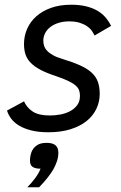

<svg xmlns="http://www.w3.org/2000/svg" viewBox="-20 -547 514 816"><path d="M82 -116.2Q94.7 -88.4 120.1 -72.3Q145.5 -56.2 191.9 -56.2Q213.4 -56.2 236.1 -60.3Q258.8 -64.5 277.3 -74.2Q295.9 -84 307.9 -99.9Q319.8 -115.7 319.8 -139.2Q319.8 -150.9 316.9 -161.1Q314 -171.4 303.7 -181.4Q293.5 -191.4 273.4 -201.4Q253.4 -211.4 219.2 -223.1Q178.7 -236.3 152.3 -250.2Q126 -264.2 110.4 -280.3Q94.7 -296.4 88.4 -315.7Q82 -335 82 -359.9Q82 -394.5 95.5 -424.8Q108.9 -455.1 134.5 -477.8Q160.2 -500.5 197.3 -513.7Q234.4 -526.9 282.2 -526.9Q318.8 -526.9 346.4 -520Q374 -513.2 394.3 -501.2Q414.6 -489.3 428.5 -472.9Q442.4 -456.5 452.1 -437L381.8 -396Q377.9 -404.8 370.8 -415.3Q363.8 -425.8 351.1 -434.8Q338.4 -443.8 319.6 -450Q300.8 -456.1 273.9 -456.1Q249 -456.1 228.8 -449.7Q208.5 -443.4 194.1 -432.4Q179.7 -421.4 171.9 -406.2Q164.1 -391.1 164.1 -374Q164.1 -362.8 167.5 -352.1Q170.9 -341.3 180.2 -331.3Q189.5 -321.3 205.6 -312.3Q221.7 -303.2 247.1 -295.9Q292 -282.2 322.3 -268.3Q352.5 -254.4 370.6 -237.3Q388.7 -220.2 396.2 -198.5Q403.8 -176.8 403.8 -147.9Q403.8 -114.3 389.6 -84.5Q375.5 -54.7 348.1 -32.7Q320.8 -10.7 280 2.2Q239.3 15.1 186 15.1Q143.6 15.1 112.8 7.3Q82 -0.5 60.8 -13.4Q39.6 -26.4 27.3 -43Q15.1 -59.6 9.8 -77.1ZM96.2 249Q114.3 230.5 129.9 209.5Q145.5 188.5 152.3 169.9Q129.4 169.9 118.4 162.1Q107.4 154.3 107.4 136.2Q107.4 117.2 113.5 100.3Q119.6 83.5 133.3 73.2Q148.4 60.1 178.2 60.1Q204.1 60.1 216.1 70.6Q228 81.1 228 102.1Q228 120.6 221.9 138.7Q215.8 156.7 206.1 173.8Q197.3 189 181.9 208.5Q166.5 228 146 249Z"/></svg>

Font: Clear Sans
Style: Italic
Weight: 400
Italic angle: -12°
Foundry: Intel Corporation
Version: Version 1.00